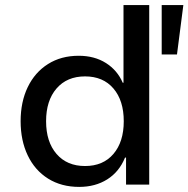

<svg xmlns="http://www.w3.org/2000/svg" viewBox="-20 -725 740 754"><path d="M291 9Q221 9 169 -23.5Q117 -56 89 -114.5Q61 -173 61 -249Q61 -325 89 -383Q117 -441 168.5 -473.5Q220 -506 289 -506Q351 -506 396 -477.5Q441 -449 462 -400H465V-705H566V0H475V-106H471Q448 -50 401 -20.5Q354 9 291 9ZM314 -73Q385 -73 425.5 -120.5Q466 -168 466 -249Q466 -330 425.5 -377.5Q385 -425 314 -425Q243 -425 202 -377.5Q161 -330 161 -249Q161 -168 202 -120.5Q243 -73 314 -73ZM615 -511V-705H700L675 -511Z"/></svg>

Font: Nunito Sans 7pt Medium
Style: Regular
Weight: 500
Designer: Vernon Adams
Foundry: Vernon Adams
Version: Version 3.101;gftools[0.9.27]